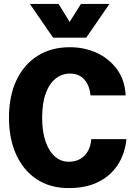

<svg xmlns="http://www.w3.org/2000/svg" viewBox="-20 -952 690 984"><path d="M332 12Q238 12 169.5 -32.5Q101 -77 63.5 -158.5Q26 -240 26 -349Q26 -459 64 -540Q102 -621 172 -665.5Q242 -710 338 -710Q413 -710 476 -681Q539 -652 579.5 -597Q620 -542 624 -463H444Q439 -514 412 -544.5Q385 -575 338 -575Q298 -575 265.5 -549.5Q233 -524 214.5 -473.5Q196 -423 196 -349Q196 -276 214 -225.5Q232 -175 262.5 -149Q293 -123 332 -123Q365 -123 389.5 -136.5Q414 -150 429.5 -176Q445 -202 448 -239H628Q620 -162 582.5 -105.5Q545 -49 482 -18.5Q419 12 332 12ZM133 -932H280L337 -840L395 -932H541L422 -759H252Z"/></svg>

Font: Azeret Mono Thin
Style: Bold
Weight: 700
Version: Version 1.002